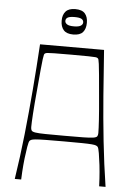

<svg xmlns="http://www.w3.org/2000/svg" viewBox="-60 -941 695 986"><g transform="rotate(5 288.0 -448.0)"><path d="M54 0Q72 -116 84.5 -233Q97 -350 106.5 -467Q116 -584 123 -700H453Q461 -584 470 -467Q479 -350 491.5 -233Q504 -116 522 0H489Q489 -8 487 -40.5Q485 -73 481 -109Q477 -142 472.5 -169.5Q468 -197 463 -202Q460 -205 454.5 -207.5Q449 -210 432.5 -211.5Q416 -213 382 -213.5Q348 -214 288 -214Q228 -214 194 -213.5Q160 -213 143.5 -211.5Q127 -210 121.5 -207.5Q116 -205 113 -202Q108 -197 103.5 -169.5Q99 -142 95 -109Q91 -73 89 -40.5Q87 -8 87 0ZM288 -243Q350 -243 385 -243.5Q420 -244 436.5 -246.5Q453 -249 457 -255Q461 -261 461 -272Q461 -293 458 -340.5Q455 -388 448 -463Q442 -531 438.5 -569.5Q435 -608 432.5 -625.5Q430 -643 428.5 -648Q427 -653 424 -655Q421 -658 412.5 -659Q404 -660 376.5 -660.5Q349 -661 288 -661Q227 -661 199.5 -660.5Q172 -660 164 -659Q156 -658 152 -655Q149 -653 147.5 -648Q146 -643 143.5 -625.5Q141 -608 137.5 -569.5Q134 -531 128 -463Q121 -388 118 -340.5Q115 -293 115 -272Q115 -261 119 -255Q123 -249 139.5 -246.5Q156 -244 191 -243.5Q226 -243 288 -243ZM288 -765Q254 -765 238.5 -782.5Q223 -800 223 -831Q223 -861 238.5 -878.5Q254 -896 288 -896Q323 -896 338 -878.5Q353 -861 353 -831Q353 -800 338 -782.5Q323 -765 288 -765ZM288 -807Q313 -807 323.5 -814Q334 -821 334 -831Q334 -843 323.5 -849Q313 -855 288 -855Q263 -855 252.5 -849Q242 -843 242 -831Q242 -821 252.5 -814Q263 -807 288 -807Z"/></g></svg>

Font: Ojuju ExtraLight
Style: Regular
Weight: 200
Designer: Chisaokwu Joboson, Mirko Velimirovic
Foundry: Udi Foundry
Version: Version 1.000